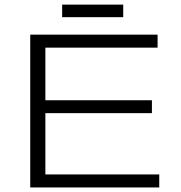

<svg xmlns="http://www.w3.org/2000/svg" viewBox="-20 -823 795 843"><path d="M112.8 0V-670.9H671.9V-613.8H179.2V-382.8H647V-326.2H179.2V-57.1H679.2V0ZM252.9 -747.6V-802.7H521V-747.6Z"/></svg>

Font: Syncopate
Style: Regular
Weight: 300
Width: 7
Designer: Astigmatic (AOETI)
Foundry: Astigmatic (AOETI)
Version: Version 001.000